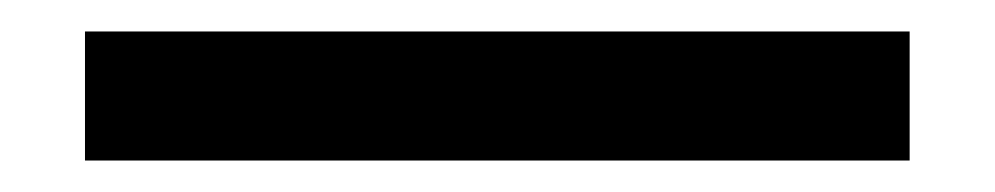

<svg xmlns="http://www.w3.org/2000/svg" viewBox="-20 25 632 122"><path d="M34 127V45H558V127Z"/></svg>

Font: Fustat Medium
Style: Regular
Weight: 500
Designer: Mohamed Gaber, Khaled Hosny, Laura Garcia Mut
Foundry: Kief Type Foundry, Alif Type Foundry, Hard Type Foundry
Version: Version 1.007